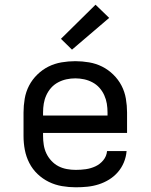

<svg xmlns="http://www.w3.org/2000/svg" viewBox="-20 -788 640 816"><path d="M302 8Q273 8 243.5 3Q214 -2 187.5 -15Q161 -28 139.5 -48.5Q118 -69 104.5 -95.5Q91 -122 85.5 -151Q80 -180 80 -210V-310Q80 -339 85 -368.5Q90 -398 103.5 -424Q117 -450 138.5 -471Q160 -492 186 -505Q212 -518 241.5 -523Q271 -528 300 -528Q329 -528 358.5 -523Q388 -518 414 -505Q440 -492 461.5 -471Q483 -450 496.5 -424Q510 -398 515 -368.5Q520 -339 520 -310V-223H163V-210Q163 -191 166 -172Q169 -153 177 -136Q185 -119 198.5 -104.5Q212 -90 228.5 -81.5Q245 -73 264 -69.5Q283 -66 302 -66Q324 -66 345 -69Q366 -72 385.5 -81Q405 -90 419 -107Q433 -124 435 -146H518Q516 -121 506.5 -98Q497 -75 481 -56.5Q465 -38 444 -25Q423 -12 399.5 -4.5Q376 3 351.5 5.5Q327 8 302 8ZM163 -297H437V-310Q437 -329 434 -347.5Q431 -366 423 -383.5Q415 -401 402.5 -415Q390 -429 373 -438Q356 -447 337.5 -451Q319 -455 300 -455Q281 -455 262.5 -451Q244 -447 227 -438Q210 -429 197.5 -415Q185 -401 177 -383.5Q169 -366 166 -347.5Q163 -329 163 -310ZM286 -577 239 -623 386 -768 444 -712Z"/></svg>

Font: Iosevka SS04 Extended
Style: Regular
Weight: 400
Width: 7
Monospace: yes
Designer: Belleve Invis
Foundry: Belleve Invis
Version: Version 19.0.0; ttfautohint (v1.8.4)